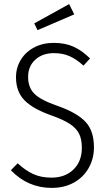

<svg xmlns="http://www.w3.org/2000/svg" viewBox="-20 -905 526 936"><path d="M419 -620 387 -585Q352 -617 318.5 -631.5Q285 -646 243 -646Q187 -646 152 -614Q117 -582 117 -530Q117 -478 148 -447.5Q179 -417 260 -389Q352 -357 395 -313Q438 -269 438 -187Q438 -131 412 -85.5Q386 -40 339.5 -14.5Q293 11 232 11Q116 11 33 -75L66 -109Q104 -74 142 -56.5Q180 -39 231 -39Q297 -39 338 -78.5Q379 -118 379 -185Q379 -226 365.5 -253Q352 -280 321 -300.5Q290 -321 234 -341Q140 -374 99 -416.5Q58 -459 58 -528Q58 -575 81.5 -613.5Q105 -652 147 -674Q189 -696 242 -696Q298 -696 339.5 -677Q381 -658 419 -620ZM342 -835 163 -758 147 -791 317 -885Z"/></svg>

Font: Fira Sans Condensed Light
Style: Regular
Weight: 300
Width: 3
Designer: bBox Type GmbH & Carrois Corporate GbR & Edenspiekermann AG
Foundry: bBox Type GmbH & Carrois Corporate GbR & Edenspiekermann AG
Version: Version 4.301